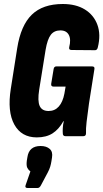

<svg xmlns="http://www.w3.org/2000/svg" viewBox="-20 -681 517 960"><path d="M164 6Q87 6 51.5 -58.5Q16 -123 34 -237L66 -440Q84 -554 139 -607.5Q194 -661 294 -661Q360 -661 404.5 -633.5Q449 -606 467 -557Q485 -508 469 -444Q466 -430 455 -430L338 -431Q323 -431 326 -445Q336 -484 324 -506.5Q312 -529 282 -529Q251 -529 234 -507Q217 -485 208 -432L176 -233Q167 -176 178.5 -151Q190 -126 223 -126Q254 -126 274 -148.5Q294 -171 302 -213L308 -248H248Q234 -248 236 -262L248 -335Q250 -349 262 -349H440Q455 -349 452 -335L425 -164Q417 -107 413 -72Q409 -37 410 -14Q410 0 396 0H308Q294 0 294 -14Q293 -25 294 -41.5Q295 -58 299 -75H297Q274 -34 242.5 -14Q211 6 164 6ZM118 259Q103 259 108 245L132 176Q123 170 117 159Q111 148 114 123L117 105Q125 49 183 49Q212 49 228.5 63.5Q245 78 240 107L237 126Q235 139 231 152.5Q227 166 219 181L185 245Q178 259 168 259Z"/></svg>

Font: Sofia Sans Extra Condensed Black
Style: Italic
Weight: 900
Italic angle: -9°
Version: Version 4.100